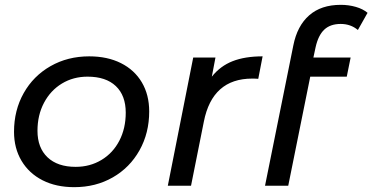

<svg xmlns="http://www.w3.org/2000/svg" viewBox="-20 -768 1540 794"><path d="M38 -223Q38 -312 78 -383Q118 -454 189 -494.5Q260 -535 349 -535Q424 -535 480 -507Q536 -479 566.5 -427.5Q597 -376 597 -307Q597 -218 557 -146.5Q517 -75 446.5 -34.5Q376 6 287 6Q212 6 156 -22.5Q100 -51 69 -103Q38 -155 38 -223ZM500 -302Q500 -373 459 -412Q418 -451 342 -451Q283 -451 236 -422.5Q189 -394 162 -343Q135 -292 135 -227Q135 -157 176.5 -117.5Q218 -78 293 -78Q352 -78 399.5 -106.5Q447 -135 473.5 -186Q500 -237 500 -302Z M1066 -535 1048 -442Q1039 -443 1023 -443Q858 -443 823 -265L770 0H674L779 -530H871L856 -451Q891 -495 942 -515Q993 -535 1066 -535Z M1285 -572 1276 -530H1430L1414 -451H1263L1172 0H1076L1193 -580Q1209 -661 1258.5 -704.5Q1308 -748 1389 -748Q1422 -748 1451.5 -739.5Q1481 -731 1500 -715L1460 -644Q1430 -669 1389 -669Q1346 -669 1321 -645.5Q1296 -622 1285 -572Z"/></svg>

Font: Montserrat Alternates Medium
Style: Italic
Weight: 500
Italic angle: -11.3°
Designer: Julieta Ulanovsky
Foundry: Julieta Ulanovsky
Version: Version 7.200